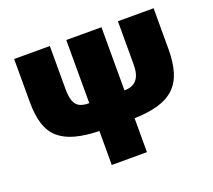

<svg xmlns="http://www.w3.org/2000/svg" viewBox="-121 -873 1144 1031"><g transform="rotate(-20 451.5 -357.0)"><path d="M850 -481Q850 -406 834 -352.5Q818 -299 782.5 -264.5Q747 -230 690 -213Q633 -196 552 -194V0H351V-194Q271 -196 214.5 -211.5Q158 -227 122 -258.5Q86 -290 69.5 -341.5Q53 -393 53 -468V-714H257V-470Q257 -425 266.5 -399.5Q276 -374 296.5 -363.5Q317 -353 351 -353V-714H552V-353Q582 -353 603 -364.5Q624 -376 635 -401Q646 -426 646 -468V-714H850Z"/></g></svg>

Font: Noto Sans Display Black
Style: Regular
Weight: 900
Designer: Monotype Design Team
Foundry: Monotype Imaging Inc.
Version: Version 2.003